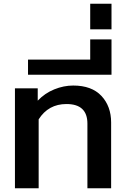

<svg xmlns="http://www.w3.org/2000/svg" viewBox="-20 -1008 675 1028"><path d="M60 -535H182V-469Q220 -509 270.5 -529.5Q321 -550 372 -550Q471 -550 523 -494.5Q575 -439 575 -352V0H448V-346Q448 -451 336 -451Q239 -451 187 -369V0H60Z M130 -689H463V-797H577V-608H130Z M463 -988H577V-851H463Z"/></svg>

Font: Prompt Medium
Style: Regular
Weight: 500
Designer: Katatrad Team
Foundry: CadsonDemak
Version: Version 1.001